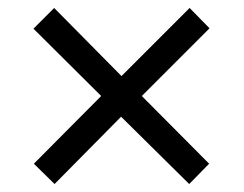

<svg xmlns="http://www.w3.org/2000/svg" viewBox="-20 -594 612 482"><path d="M456 -574 506 -523 336 -353 505 -183 455 -132 284 -301 117 -132 65 -183 234 -353 64 -522 116 -574 285 -403Z"/></svg>

Font: Noto Sans Tifinagh Tawellemmet
Style: Regular
Weight: 400
Designer: JamraPatel
Foundry: JamraPatel LLC
Version: Version 2.006; ttfautohint (v1.8.4.7-5d5b)